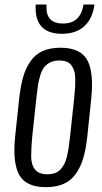

<svg xmlns="http://www.w3.org/2000/svg" viewBox="-20 -791 438 821"><path d="M244.6 -646.5Q184.6 -646.5 156.2 -678.7Q132.3 -707 132.3 -755.9Q132.3 -763.2 132.8 -771.5H179.2Q178.7 -764.6 178.7 -758.8Q178.7 -690.4 249 -690.4Q324.7 -690.4 336.9 -771.5H383.8Q376 -711.4 340.6 -679Q305.2 -646.5 244.6 -646.5ZM182.1 -45.9Q200.7 -45.9 214.8 -50.8Q229 -55.7 238.8 -66.7Q248.5 -77.6 255.1 -90.1Q261.7 -102.5 266.4 -122.6Q271 -142.6 273.7 -160.4Q276.4 -178.2 279.3 -205.1L297.4 -373Q300.3 -400.4 301.3 -418Q301.8 -429.2 301.8 -442.4Q301.8 -448.7 301.8 -455.6Q301.3 -476.1 297.1 -488.3Q293 -500.5 285.4 -511.5Q277.8 -522.5 264.6 -527.3Q251.5 -532.2 232.9 -532.2Q210.9 -532.2 194.8 -524.2Q178.7 -516.1 168.9 -503.7Q159.2 -491.2 152.3 -469Q145.5 -446.8 142.3 -426Q139.2 -405.3 135.7 -373L117.7 -205.1Q113.3 -157.7 113.3 -122.3Q113.3 -86.9 129.6 -66.4Q146 -45.9 182.1 -45.9ZM176.3 9.3Q90.3 9.3 61.5 -44.4Q41.5 -82.5 41.5 -149.4Q41.5 -176.8 44.9 -209L62 -369.1Q67.9 -423.3 79.1 -461.9Q90.3 -500.5 110.6 -529.5Q130.9 -558.6 162.6 -572.8Q194.3 -586.9 238.8 -586.9Q324.7 -586.9 353.5 -533.2Q373.5 -495.6 373.5 -428.7Q373.5 -401.4 370.1 -369.1L353.5 -209Q347.7 -154.3 336.2 -115.5Q324.7 -76.7 304.4 -47.9Q284.2 -19 252.4 -4.9Q220.7 9.3 176.3 9.3Z"/></svg>

Font: Oswald
Style: Light
Weight: 300
Designer: Vernon Adams
Foundry: Vernon Adams
Version: 3.0; ttfautohint (v0.95.6-bc232) -l 8 -r 50 -G 200 -x 0 -w "